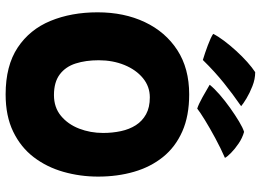

<svg xmlns="http://www.w3.org/2000/svg" viewBox="-148 -798 972 717"><g transform="rotate(90 338.5 -440.0)"><path d="M333 25.5Q226 25.5 158.2 -19.5Q90.5 -64.5 58.5 -142.2Q26.5 -220 26.5 -318Q26.5 -417 63 -494.2Q99.5 -571.5 167.8 -615.8Q236 -660 333 -660Q413.5 -660 471.5 -634.2Q529.5 -608.5 566.8 -562.2Q604 -516 622 -454Q640 -392 640 -320Q640 -252.5 622.2 -190.2Q604.5 -128 567.5 -79.5Q530.5 -31 472.2 -2.8Q414 25.5 333 25.5ZM335.5 -155Q381.5 -155 413 -181Q444.5 -207 460.8 -249Q477 -291 477 -338.5Q477 -373.5 470.2 -405Q463.5 -436.5 448 -460.8Q432.5 -485 407 -499Q381.5 -513 344 -513Q303.5 -513 272.2 -487.2Q241 -461.5 223.2 -418Q205.5 -374.5 205.5 -322Q205.5 -274 217.5 -236.2Q229.5 -198.5 258.2 -176.8Q287 -155 335.5 -155ZM250 -906.5Q276 -906.5 302 -896.2Q328 -886 348.2 -873.8Q368.5 -861.5 377 -854Q353.5 -837.5 332.2 -821.8Q311 -806 290.5 -789.5Q270 -773 248.8 -753.8Q227.5 -734.5 204.5 -711Q179.5 -718.5 150 -729.5Q120.5 -740.5 107 -749.5Q116 -768 133 -790.5Q150 -813 170.5 -835.5Q191 -858 212 -876.8Q233 -895.5 250 -906.5ZM473 -865Q496 -858.5 516.5 -844.5Q537 -830.5 551.5 -816.2Q566 -802 570 -793.5Q534.5 -778 496.5 -757.5Q458.5 -737 428.5 -718.5Q398.5 -700 386 -690Q370 -695 343 -710Q316 -725 297 -736.5Q310.5 -753.5 333.8 -773.8Q357 -794 383.8 -813Q410.5 -832 434.2 -846.2Q458 -860.5 473 -865Z"/></g></svg>

Font: Grandstander Thin ExtraBold
Style: Regular
Weight: 800
Version: Version 1.200